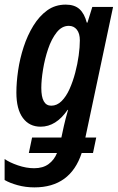

<svg xmlns="http://www.w3.org/2000/svg" viewBox="-44 -572 510 832"><path d="M105 240Q67 240 32.5 230.5Q-2 221 -24 208V117Q-3 132 33.5 144.5Q70 157 104 157Q142 157 166.5 139Q191 121 203 91H81L95 24H222L233 -27Q236 -40 240.5 -58Q245 -76 251 -96H249Q199 -23 132 -23Q83 -23 55 -61Q27 -99 27 -171Q27 -215 34.5 -266.5Q42 -318 58.5 -368.5Q75 -419 100.5 -460.5Q126 -502 160.5 -527Q195 -552 241 -552Q279 -552 300.5 -532.5Q322 -513 332 -474H335L356 -542H446L326 24H373L359 91H310Q261 240 105 240ZM178 -114Q203 -114 223 -134Q243 -154 257.5 -186.5Q272 -219 282 -257Q292 -295 297 -331.5Q302 -368 302 -397Q302 -427 289 -443.5Q276 -460 254 -460Q224 -460 201.5 -431.5Q179 -403 164.5 -360Q150 -317 142.5 -271Q135 -225 135 -191Q135 -114 178 -114Z"/></svg>

Font: Noto Sans ExtraCondensed SemiBold
Style: Italic
Weight: 600
Width: 2
Italic angle: -12°
Designer: Monotype Design Team
Foundry: Monotype Imaging Inc.
Version: Version 2.013; ttfautohint (v1.8.4.7-5d5b)